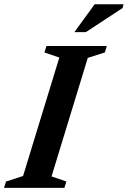

<svg xmlns="http://www.w3.org/2000/svg" viewBox="-44 -904 615 924"><path d="M241.5 -627 170 -651.5 179.5 -682.5H470L460.5 -651.5L378.5 -625.5L204 -55L275.5 -30.5L266 0H-24.5L-15 -30.5L67 -57ZM314 -749.5 411.5 -883.5H550.5L546 -865.5L369.5 -749.5Z"/></svg>

Font: Newsreader SemiBold
Style: Italic
Weight: 600
Italic angle: -17°
Designer: Hugues Gentile
Foundry: Production Type
Version: Version 1.003